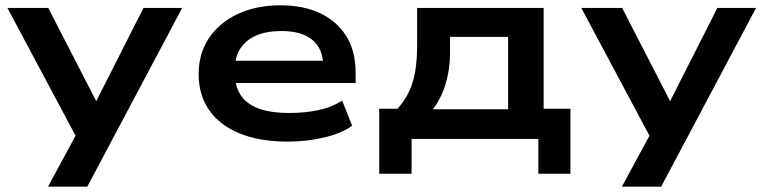

<svg xmlns="http://www.w3.org/2000/svg" viewBox="-20 -524 2879 724"><path d="M161 180 287 -53V29L8 -494H162L353 -123H333L521 -494H667L309 180Z M1064 10Q960 10 884.5 -20.5Q809 -51 769 -108.5Q729 -166 729 -244Q729 -321 767 -379Q805 -437 875 -470.5Q945 -504 1038 -504Q1125 -504 1188.5 -473.5Q1252 -443 1286.5 -386.5Q1321 -330 1321 -251V-211H841V-295H1221L1199 -275Q1198 -341 1157.5 -374Q1117 -407 1041 -407Q985 -407 946 -390Q907 -373 886 -340.5Q865 -308 865 -261V-251Q865 -201 886.5 -167Q908 -133 953.5 -115.5Q999 -98 1073 -98Q1133 -98 1184 -109.5Q1235 -121 1270 -145L1308 -50Q1270 -22 1204 -6Q1138 10 1064 10Z M1410 131V-114H1479Q1506 -144 1522 -177.5Q1538 -211 1545.5 -254Q1553 -297 1553 -355V-494H2030V-114H2131V131H2010V0H1532V131ZM1612 -112H1896V-385H1677V-323Q1677 -262 1660 -206.5Q1643 -151 1612 -112Z M2325 180 2451 -53V29L2172 -494H2326L2517 -123H2497L2685 -494H2831L2473 180Z"/></svg>

Font: Nunito Sans 10pt Expanded
Style: Bold
Weight: 700
Width: 7
Designer: Vernon Adams
Foundry: Vernon Adams
Version: Version 3.101;gftools[0.9.27]